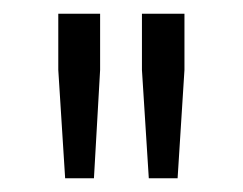

<svg xmlns="http://www.w3.org/2000/svg" viewBox="-20 -708 354 280"><path d="M75 -448 65 -606V-688H126V-606L117 -448ZM197 -448 187 -606V-688H249V-606L239 -448Z"/></svg>

Font: Azeri Sans Light
Style: Regular
Weight: 300
Designer: Hector Gatti & Omnibus-Type (original fonts) / Cristiano Sobral (main changes and remastering)
Version: Version 1.000; ttfautohint (v1.6)